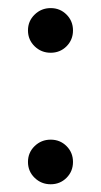

<svg xmlns="http://www.w3.org/2000/svg" viewBox="-20 -572 253 479"><path d="M66.4 -456.5Q49.8 -472.7 49.8 -496.1Q49.8 -519.5 66.4 -535.6Q83 -551.8 106.4 -551.8Q129.9 -551.8 146 -535.6Q162.1 -519.5 162.1 -496.1Q162.1 -472.7 146 -456.5Q129.9 -440.4 106.4 -440.4Q83 -440.4 66.4 -456.5ZM66.4 -128.4Q49.8 -144.5 49.8 -168Q49.8 -191.4 66.4 -207.5Q83 -223.6 106.4 -223.6Q129.9 -223.6 146 -207.5Q162.1 -191.4 162.1 -168Q162.1 -144.5 146 -128.4Q129.9 -112.3 106.4 -112.3Q83 -112.3 66.4 -128.4Z"/></svg>

Font: Olivea
Style: LigaturesFont
Weight: 400
Designer: Achmad Aprilia Pratama
Version: Version 001.000